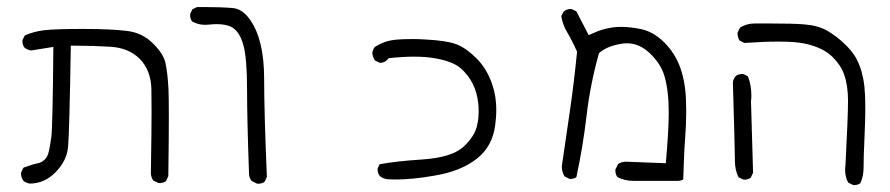

<svg xmlns="http://www.w3.org/2000/svg" viewBox="-20 -420 2540 548"><path d="M410.6 77.1Q412.1 87.4 417.5 95.2L432.1 102.1Q433.6 102.5 434.6 102.5Q445.8 102.5 453.6 97.2L460.4 82.5Q461.9 -25.9 461.9 -84.5Q461.9 -143.1 460.9 -165Q458.5 -211.9 452.1 -241.2Q445.8 -267.6 415.8 -296.9Q385.7 -326.2 344.2 -331.5Q298.8 -337.4 217.3 -337.4Q135.7 -337.4 106 -333.7Q76.2 -330.1 50.8 -318.8L44.4 -306.2Q43.9 -304.7 43.9 -303.7Q43.9 -291.5 50.3 -283.7Q58.1 -277.8 68.4 -275.9L132.3 -286.1Q130.4 -60.5 126.5 -28.8Q122.1 3.9 117.2 20Q113.8 29.3 107.4 35.6Q99.1 43.9 86.4 46.4Q73.2 48.8 46.9 58.6L40.5 71.8Q40 73.2 40 74.2Q40 86.9 46.9 96.2Q54.7 102.5 65.4 104Q107.9 103.5 139.4 70.8Q170.9 38.1 174.3 -1Q178.2 -44.4 182.1 -289.6H195.3Q245.6 -289.6 294.9 -286.6Q348.6 -283.2 379.6 -251.2Q410.6 -219.2 412.1 -166Q412.6 -149.4 412.6 -100.8Q412.6 -52.2 410.6 77.1Z M715.8 104.5Q727.1 104.5 734.9 99.1L741.7 85Q733.9 -101.1 733.9 -194.8Q733.9 -306.2 694.3 -362.8Q672.4 -394.5 644.5 -397Q610.4 -399.9 563.5 -399.9Q553.2 -399.9 542.5 -399.9L529.3 -393.6L522.9 -380.4Q522.5 -378.9 522.5 -377.9Q522.5 -366.2 528.3 -358.9Q544.9 -349.1 565.9 -349.1Q571.8 -349.1 580.3 -350.1Q588.9 -351.1 598.6 -351.1Q622.1 -351.1 638.2 -344.2Q663.6 -332.5 674.8 -290.5Q685.1 -252.9 685.1 -166Q685.1 -81.5 690.9 79.1Q691.9 85.9 694.1 90.1Q696.3 94.2 698.7 96.7L713.4 104Q714.8 104.5 715.8 104.5Z M1109.4 92.3Q1157.2 92.3 1218.8 81.5Q1296.4 68.8 1341.8 32.2Q1386.2 -2.9 1393.6 -64.5Q1396.5 -85.9 1396.5 -106Q1396.5 -144.5 1385.7 -176.8Q1370.1 -224.1 1339.1 -254.4Q1308.1 -284.7 1280.8 -294.4Q1252.4 -304.2 1197.3 -307.1Q1172.9 -308.6 1161.1 -308.6Q1126.5 -308.6 1108.9 -306.6Q1091.3 -304.7 1077.1 -299.6Q1063 -294.4 1049.8 -286.1Q1043.9 -278.3 1042.5 -268.6Q1043.9 -256.8 1049.8 -247.6L1064 -240.7Q1064.9 -240.7 1065.4 -240.7Q1077.6 -240.7 1085.9 -250L1089.4 -253.9Q1129.9 -258.3 1160.9 -258.3Q1191.9 -258.3 1217.3 -254.4Q1270.5 -245.6 1293.9 -226.1Q1338.9 -187 1345.2 -123.5Q1346.2 -112.8 1346.2 -102.5Q1346.2 -82 1341.8 -62.5Q1335.4 -31.2 1302.7 -1Q1270 29.3 1185.1 35.2Q1110.4 40 1063.5 48.8L1058.1 60.1Q1057.6 61.5 1057.6 62.5Q1057.6 74.7 1064 82.5Q1072.8 89.4 1083.5 91.3Q1096.2 92.3 1109.4 92.3Z M1795.4 96.2H1903.8Q1906.7 96.2 1912.6 96.2Q1918.5 96.2 1921.6 95.5Q1924.8 94.7 1925.8 94.2Q1926.8 93.8 1927.7 93.3Q1928.7 92.8 1929.4 92Q1930.2 91.3 1930.2 89.8Q1931.2 68.8 1932.1 36.6Q1933.1 4.4 1935.8 -29.8Q1938.5 -64 1938.5 -102.1Q1938.5 -114.7 1938 -128.9Q1937 -182.1 1922.4 -224.6Q1907.7 -267.1 1876 -298.8Q1844.2 -330.6 1807.1 -337.4Q1778.3 -343.3 1753.4 -343.3Q1737.8 -343.3 1727.5 -341.6Q1717.3 -339.8 1710.7 -338.4Q1704.1 -336.9 1697.8 -335Q1684.6 -330.6 1671.4 -324.7L1660.2 -319.8L1625 -387.7L1611.8 -394Q1610.8 -394.5 1609.9 -394.5Q1597.7 -394.5 1588.9 -387.2L1582 -374Q1585.9 -349.6 1598.1 -329.1Q1613.3 -303.7 1627 -272.5Q1618.7 -187 1606.9 -105.5L1583.5 54.7Q1583.5 70.8 1591.3 83.5L1605 90.3Q1606.4 90.8 1607.4 90.8Q1617.7 90.8 1625 85.9Q1643.6 0.5 1654.1 -89.4Q1664.6 -179.2 1689.5 -268.1L1692.9 -271Q1713.9 -288.6 1754.9 -295.4Q1762.2 -296.4 1769.5 -296.4Q1804.2 -296.4 1833 -269.5Q1866.2 -238.8 1876.5 -202.6Q1888.7 -161.1 1888.7 -99.1Q1888.7 -49.3 1880.4 45.9L1767.1 41.5Q1753.4 41.5 1744.1 48.3L1736.8 63Q1736.3 64.5 1736.3 65.9Q1736.3 77.6 1742.2 85.4Q1762.7 96.2 1788.1 96.2Q1791.5 96.2 1795.4 96.2Z M2101.1 92.3Q2102.5 92.8 2105.7 92.8Q2108.9 92.8 2113.5 91.6Q2118.2 90.3 2122.6 87.4L2129.4 73.2L2123.5 -130.4Q2124.5 -139.6 2124.5 -147.5Q2124.5 -176.8 2114.7 -202.1L2102.1 -208.5Q2100.6 -209 2099.6 -209Q2087.4 -209 2079.6 -202.6Q2071.8 -192.4 2071.8 -184.1Q2077.6 10.7 2077.6 40.5Q2077.6 64.9 2087.9 85.9ZM2417 108.4Q2428.2 108.4 2435.5 103Q2444.8 83 2444.8 58.6Q2444.8 28.8 2447.3 -24.9Q2449.7 -78.6 2449.7 -106.2Q2449.7 -133.8 2449 -148.7Q2448.2 -163.6 2447 -174.3Q2445.8 -185.1 2443.8 -194.8Q2436.5 -234.4 2418.5 -262.2Q2408.2 -277.3 2394 -291.5Q2366.2 -318.4 2339.8 -333Q2313.5 -347.7 2273.4 -350.6Q2240.2 -353 2178.7 -353Q2161.1 -353 2140.6 -353H2140.1Q2136.7 -353 2134.3 -353Q2110.8 -353 2092.3 -341.3L2085.4 -327.6Q2085 -326.2 2085 -324.7Q2085 -323.2 2085.2 -321.3Q2085.4 -319.3 2085.9 -317.1Q2086.4 -314.9 2086.9 -312.5Q2088.4 -308.1 2090.8 -304.2L2104.5 -297.4Q2160.6 -301.3 2201.7 -301.3Q2253.4 -301.3 2280.3 -294.9Q2330.6 -283.2 2356.4 -257.3Q2379.9 -233.9 2389.2 -207.5Q2400.4 -176.3 2400.4 -132.1Q2400.4 -87.9 2393.1 51.8Q2392.1 58.6 2392.1 64.5Q2392.1 85.4 2400.9 101.1L2414.6 107.9Q2416 108.4 2417 108.4Z"/></svg>

Font: NaikaiFont
Style: ExtraLight
Weight: 200
Version: Version 1.89